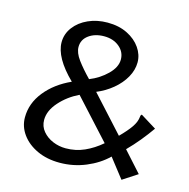

<svg xmlns="http://www.w3.org/2000/svg" viewBox="-97 -723 819 830"><g transform="rotate(15 312.5 -308.5)"><path d="M518 12 451 -74Q412 -36 356.5 -13Q301 10 240 10Q183 10 139 -10.5Q95 -31 70 -65.5Q45 -100 45 -141Q45 -204 87.5 -257Q130 -310 201 -342Q114 -427 114 -496Q114 -533 137 -563.5Q160 -594 199 -611.5Q238 -629 285 -629Q336 -629 374 -610Q412 -591 433 -560.5Q454 -530 454 -496Q454 -462 435.5 -429Q417 -396 385 -369.5Q353 -343 314 -327L458 -169Q489 -200 506 -224.5Q523 -249 525 -273Q525 -279 530 -283L601 -239Q580 -209 555 -178.5Q530 -148 503 -121L584 -31ZM270 -372Q315 -390 348 -422.5Q381 -455 381 -489Q381 -523 354 -545.5Q327 -568 286 -568Q245 -568 217.5 -548Q190 -528 190 -495Q190 -469 212.5 -438.5Q235 -408 270 -372ZM249 -57Q294 -57 333 -74.5Q372 -92 407 -122L248 -296Q198 -272 163 -232.5Q128 -193 128 -152Q128 -123 146 -101.5Q164 -80 191.5 -68.5Q219 -57 249 -57Z"/></g></svg>

Font: Inconsolata Expanded Thin
Style: Regular
Weight: 100
Width: 7
Monospace: yes
Designer: Raph Levien, Cyreal, Brenton Simpson
Foundry: Raph Levien, Cyreal, Google
Version: Version 3.100; ttfautohint (v1.8.4.7-5d5b)